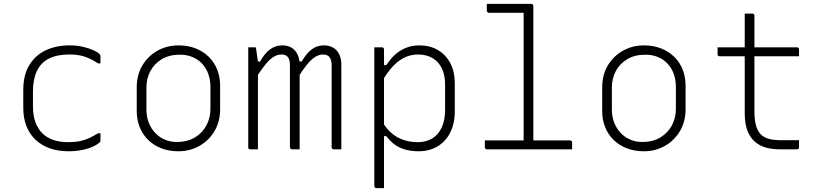

<svg xmlns="http://www.w3.org/2000/svg" viewBox="-20 -770 4240 990"><path d="M337 -536Q379 -536 411 -528Q443 -520 464 -510Q485 -500 492 -492Q496 -488 497 -485.5Q498 -483 498 -479Q498 -470 498 -461Q498 -452 498 -443H486Q455 -464 421 -476.5Q387 -489 337 -489Q273 -489 231.5 -467.5Q190 -446 170 -403.5Q150 -361 150 -298V-221Q150 -175 162.5 -140.5Q175 -106 198 -83Q220 -61 253.5 -49Q287 -37 332 -37Q367 -37 393 -42.5Q419 -48 441 -58.5Q463 -69 486 -83H498Q498 -73 498 -64Q498 -55 498 -45Q498 -43 497.5 -41Q497 -39 495 -37Q483 -25 459 -14Q435 -3 402.5 3.5Q370 10 333 10Q279 10 236 -5.5Q193 -21 162.5 -50Q132 -79 116 -120.5Q100 -162 100 -214V-306Q100 -384 131.5 -435Q163 -486 216.5 -511Q270 -536 337 -536Z M900 -536Q949 -536 988.5 -520.5Q1028 -505 1056.5 -477Q1085 -449 1100 -411Q1115 -373 1115 -328V-207Q1115 -143 1086 -94Q1057 -45 1008 -17.5Q959 10 900 10Q851 10 811.5 -5.5Q772 -21 743.5 -49Q715 -77 700 -115Q685 -153 685 -198V-319Q685 -384 714 -432.5Q743 -481 792 -508.5Q841 -536 900 -536ZM909 -488Q852 -488 813.5 -464.5Q775 -441 755 -403Q735 -365 735 -319V-205Q735 -168 747.5 -136.5Q760 -105 782 -83Q802 -62 830 -50Q858 -38 891 -38Q948 -38 987 -62.5Q1026 -87 1045.5 -125.5Q1065 -164 1065 -207V-321Q1065 -360 1053 -391.5Q1041 -423 1019 -445Q999 -465 971 -476.5Q943 -488 909 -488Z M1740 0Q1734 0 1727.5 0Q1721 0 1714.5 0Q1708 0 1701 0Q1698 0 1695.5 -1.5Q1693 -3 1691.5 -5Q1690 -7 1690 -11Q1690 -53 1690 -95.5Q1690 -138 1690 -180.5Q1690 -223 1690 -265.5Q1690 -308 1690 -350.5Q1690 -393 1690 -435Q1690 -460 1679.5 -474.5Q1669 -489 1646 -489Q1624 -489 1603.5 -475.5Q1583 -462 1561 -434.5Q1539 -407 1512 -364L1509 -453H1536Q1552 -481 1569 -499Q1586 -517 1606 -526.5Q1626 -536 1650 -536Q1671 -536 1688 -529Q1705 -522 1716.5 -509Q1728 -496 1734 -478Q1740 -460 1740 -437Q1740 -395 1740 -352.5Q1740 -310 1740 -268Q1740 -226 1740 -183.5Q1740 -141 1740 -99Q1740 -74 1740 -49.5Q1740 -25 1740 0ZM1525 0Q1519 0 1512.5 0Q1506 0 1499.5 0Q1493 0 1486 0Q1483 0 1480.5 -1.5Q1478 -3 1476.5 -5Q1475 -7 1475 -11Q1475 -54 1475 -96.5Q1475 -139 1475 -181.5Q1475 -224 1475 -266Q1475 -308 1475 -350.5Q1475 -393 1475 -436Q1475 -453 1470.5 -464.5Q1466 -476 1456.5 -482.5Q1447 -489 1431 -489Q1409 -489 1388.5 -475.5Q1368 -462 1346 -434.5Q1324 -407 1297 -364L1296 -453H1321Q1337 -481 1354 -499Q1371 -517 1391.5 -526.5Q1412 -536 1436 -536Q1457 -536 1473.5 -529Q1490 -522 1501.5 -508.5Q1513 -495 1519 -477Q1525 -459 1525 -437Q1525 -382 1525 -327.5Q1525 -273 1525 -218.5Q1525 -164 1525 -109.5Q1525 -55 1525 0ZM1310 0Q1305 0 1300 0Q1295 0 1290.5 0Q1286 0 1281 0Q1276 0 1271 0Q1268 0 1266 -0.5Q1264 -1 1262.5 -2.5Q1261 -4 1260.5 -6Q1260 -8 1260 -11Q1260 -80 1260 -149Q1260 -218 1260 -287.5Q1260 -357 1260 -426Q1260 -462 1260 -488Q1260 -514 1260 -526Q1265 -526 1270 -526Q1275 -526 1279.5 -526Q1284 -526 1289 -526Q1294 -526 1299 -526Q1299 -526 1301 -514.5Q1303 -503 1305 -487.5Q1307 -472 1308.5 -460Q1310 -448 1310 -448Q1310 -396 1310 -324Q1310 -252 1310 -169Q1310 -86 1310 0Z M1910 -526Q1917 -526 1923.5 -526Q1930 -526 1936.5 -526Q1943 -526 1949 -526Q1953 -526 1955 -524.5Q1957 -523 1958.5 -521Q1960 -519 1960 -515Q1960 -426 1960 -336.5Q1960 -247 1960 -157.5Q1960 -68 1960 21.5Q1960 111 1960 200Q1954 200 1947.5 200Q1941 200 1934.5 200Q1928 200 1921 200Q1918 200 1915.5 198.5Q1913 197 1911.5 194.5Q1910 192 1910 189Q1910 112 1910 35Q1910 -42 1910 -118.5Q1910 -195 1910 -272Q1910 -349 1910 -426Q1910 -449 1910 -474.5Q1910 -500 1910 -526ZM2143 -536Q2196 -536 2237 -512.5Q2278 -489 2301.5 -445Q2325 -401 2325 -340V-196Q2325 -148 2311.5 -110Q2298 -72 2273 -45Q2248 -18 2214 -4Q2180 10 2139 10Q2103 10 2072.5 2Q2042 -6 2017.5 -23Q1993 -40 1972 -68H1945V-152Q1980 -90 2027.5 -63.5Q2075 -37 2134 -37Q2177 -37 2208.5 -56Q2240 -75 2257.5 -112.5Q2275 -150 2275 -203V-333Q2275 -372 2264.5 -402Q2254 -432 2234 -452Q2216 -470 2191 -479.5Q2166 -489 2134 -489Q2099 -489 2067 -474Q2035 -459 2005 -427Q1975 -395 1945 -342V-434H1972Q1993 -467 2018.5 -489.5Q2044 -512 2075 -524Q2106 -536 2143 -536Z M2480 -46H2919Q2923 -46 2925 -44.5Q2927 -43 2928.5 -41Q2930 -39 2930 -35Q2930 -29 2930 -23.5Q2930 -18 2930 -12Q2930 -6 2930 0H2491Q2488 0 2485.5 -1.5Q2483 -3 2481.5 -5Q2480 -7 2480 -11Q2480 -17 2480 -23Q2480 -29 2480 -34.5Q2480 -40 2480 -46ZM2490 -750Q2528 -750 2566 -750Q2604 -750 2642.5 -750Q2681 -750 2719 -750Q2723 -750 2725 -748.5Q2727 -747 2728.5 -745Q2730 -743 2730 -739Q2730 -650 2730 -560.5Q2730 -471 2730 -381.5Q2730 -292 2730 -202.5Q2730 -113 2730 -24H2672L2680 -34Q2680 -43 2680 -52.5Q2680 -62 2680 -71Q2680 -150 2680 -229Q2680 -308 2680 -387.5Q2680 -467 2680 -546Q2680 -625 2680 -704H2674Q2632 -704 2587.5 -704Q2543 -704 2501 -704Q2498 -704 2495.5 -705.5Q2493 -707 2491.5 -709.5Q2490 -712 2490 -715Q2490 -724 2490 -732.5Q2490 -741 2490 -750Z M3300 -536Q3349 -536 3388.5 -520.5Q3428 -505 3456.5 -477Q3485 -449 3500 -411Q3515 -373 3515 -328V-207Q3515 -143 3486 -94Q3457 -45 3408 -17.5Q3359 10 3300 10Q3251 10 3211.5 -5.5Q3172 -21 3143.5 -49Q3115 -77 3100 -115Q3085 -153 3085 -198V-319Q3085 -384 3114 -432.5Q3143 -481 3192 -508.5Q3241 -536 3300 -536ZM3309 -488Q3252 -488 3213.5 -464.5Q3175 -441 3155 -403Q3135 -365 3135 -319V-205Q3135 -168 3147.5 -136.5Q3160 -105 3182 -83Q3202 -62 3230 -50Q3258 -38 3291 -38Q3348 -38 3387 -62.5Q3426 -87 3445.5 -125.5Q3465 -164 3465 -207V-321Q3465 -360 3453 -391.5Q3441 -423 3419 -445Q3399 -465 3371 -476.5Q3343 -488 3309 -488Z M3680 -526H4089Q4094 -526 4097 -523Q4100 -520 4100 -515Q4100 -509 4100 -503.5Q4100 -498 4100 -492.5Q4100 -487 4100 -480H3691Q3688 -480 3686 -480.5Q3684 -481 3682.5 -482.5Q3681 -484 3680.5 -486Q3680 -488 3680 -491Q3680 -498 3680 -503.5Q3680 -509 3680 -514.5Q3680 -520 3680 -526ZM4100 -47Q4100 -38 4100 -29.5Q4100 -21 4100 -12Q4100 -6 4097.5 -3Q4095 0 4089 0Q4086 0 4076 0Q4066 0 4052.5 0Q4039 0 4025 0Q4011 0 4000 0Q3965 0 3933 -8Q3901 -16 3875.5 -36.5Q3850 -57 3835 -93.5Q3820 -130 3820 -187Q3820 -239 3820 -290.5Q3820 -342 3820 -393.5Q3820 -445 3820 -496.5Q3820 -548 3820 -600Q3820 -625 3820 -650Q3820 -675 3820 -700Q3830 -700 3839.5 -700Q3849 -700 3859 -700Q3863 -700 3865 -698.5Q3867 -697 3868.5 -695Q3870 -693 3870 -689Q3870 -628 3870 -566.5Q3870 -505 3870 -443.5Q3870 -382 3870 -320.5Q3870 -259 3870 -197Q3870 -153 3878 -123.5Q3886 -94 3903 -77Q3919 -61 3944.5 -54Q3970 -47 4007 -47Q4021 -47 4035 -47Q4049 -47 4063 -47Q4077 -47 4090 -47Z"/></svg>

Font: Recursive Monospace Light
Style: Regular
Weight: 300
Version: Version 1.047